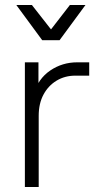

<svg xmlns="http://www.w3.org/2000/svg" viewBox="-20 -744 387 764"><path d="M79 0V-496H133V-361L114 -370Q132 -431 180 -463.5Q228 -496 287 -496H335V-443H280Q238 -443 205 -423Q172 -403 153 -367.5Q134 -332 134 -283V0ZM45 -724H107L183 -627L258 -724H320L217 -584H148Z"/></svg>

Font: Fustat Light
Style: Regular
Weight: 300
Designer: Mohamed Gaber, Khaled Hosny, Laura Garcia Mut
Foundry: Kief Type Foundry, Alif Type Foundry, Hard Type Foundry
Version: Version 1.007